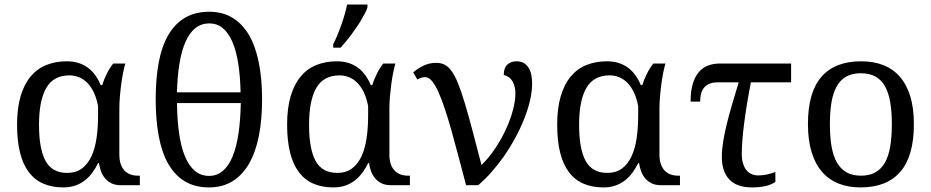

<svg xmlns="http://www.w3.org/2000/svg" viewBox="-20 -816 4102 846"><path d="M512.2 0Q487.3 0 470.2 -8.8Q453.1 -17.6 441.9 -31.5Q430.7 -45.4 424.6 -62.7Q418.5 -80.1 416 -97.2H412.1Q400.9 -74.2 386.5 -54.7Q372.1 -35.2 353.5 -20.8Q335 -6.3 311.5 1.7Q288.1 9.8 258.8 9.8Q209.5 9.8 171.4 -6.6Q133.3 -22.9 107.4 -56.9Q81.5 -90.8 68.4 -143.1Q55.2 -195.3 55.2 -267.1Q55.2 -339.4 70.8 -392.1Q86.4 -444.8 115 -479Q143.6 -513.2 184.1 -529.5Q224.6 -545.9 273.9 -545.9Q303.2 -545.9 326.7 -538.3Q350.1 -530.8 368.4 -516.8Q386.7 -502.9 400.4 -483.6Q414.1 -464.4 423.8 -440.9H430.2Q438.5 -467.3 451.2 -492.4Q463.9 -517.6 479 -536.1H532.2Q527.8 -521.5 522.9 -497.8Q518.1 -474.1 514.4 -446.8Q510.7 -419.4 508.3 -391.1Q505.9 -362.8 505.9 -338.9V-134.8Q505.9 -90.3 527.1 -66.2Q548.3 -42 587.9 -42H596.2V0ZM275.9 -54.2Q314.9 -54.2 341.1 -73.7Q367.2 -93.3 383.1 -127.7Q398.9 -162.1 405.5 -208.5Q412.1 -254.9 412.1 -309.1V-348.1Q405.3 -384.3 392.8 -409.9Q380.4 -435.5 363.8 -451.9Q347.2 -468.3 327.4 -476.1Q307.6 -483.9 286.1 -483.9Q216.3 -483.9 184.1 -429Q151.9 -374 151.9 -266.1Q151.9 -159.7 180.7 -106.9Q209.5 -54.2 275.9 -54.2Z M1134.8 -377.9Q1134.8 -287.6 1120.4 -215.8Q1106 -144 1076.7 -93.8Q1047.4 -43.5 1003.4 -16.8Q959.5 9.8 900.9 9.8Q838.9 9.8 794.4 -17.1Q750 -43.9 721.4 -94Q692.9 -144 679.4 -216.1Q666 -288.1 666 -378.9Q666 -469.2 679.4 -540.8Q692.9 -612.3 721.7 -661.9Q750.5 -711.4 795.2 -737.8Q839.8 -764.2 901.9 -764.2Q960.4 -764.2 1004.2 -737.8Q1047.9 -711.4 1076.9 -661.9Q1106 -612.3 1120.4 -540.5Q1134.8 -468.8 1134.8 -377.9ZM900.9 -41Q936 -41 961.9 -63Q987.8 -85 1004.9 -126.5Q1022 -168 1030.8 -227.5Q1039.6 -287.1 1041 -361.8H759.8Q760.7 -287.1 769.3 -227.5Q777.8 -168 795.2 -126.5Q812.5 -85 838.9 -63Q865.2 -41 900.9 -41ZM901.9 -712.9Q867.2 -712.9 841.3 -692.4Q815.4 -671.9 797.9 -632.8Q780.3 -593.8 771 -537.4Q761.7 -481 759.8 -409.2H1040Q1038.6 -481 1029.5 -537.4Q1020.5 -593.8 1003.4 -632.8Q986.3 -671.9 961.2 -692.4Q936 -712.9 901.9 -712.9Z M1702.1 0Q1677.2 0 1660.2 -8.8Q1643.1 -17.6 1631.8 -31.5Q1620.6 -45.4 1614.5 -62.7Q1608.4 -80.1 1606 -97.2H1602.1Q1590.8 -74.2 1576.4 -54.7Q1562 -35.2 1543.5 -20.8Q1524.9 -6.3 1501.5 1.7Q1478 9.8 1448.7 9.8Q1399.4 9.8 1361.3 -6.6Q1323.2 -22.9 1297.4 -56.9Q1271.5 -90.8 1258.3 -143.1Q1245.1 -195.3 1245.1 -267.1Q1245.1 -339.4 1260.7 -392.1Q1276.4 -444.8 1304.9 -479Q1333.5 -513.2 1374 -529.5Q1414.6 -545.9 1463.9 -545.9Q1493.2 -545.9 1516.6 -538.3Q1540 -530.8 1558.3 -516.8Q1576.7 -502.9 1590.3 -483.6Q1604 -464.4 1613.8 -440.9H1620.1Q1628.4 -467.3 1641.1 -492.4Q1653.8 -517.6 1668.9 -536.1H1722.2Q1717.8 -521.5 1712.9 -497.8Q1708 -474.1 1704.3 -446.8Q1700.7 -419.4 1698.2 -391.1Q1695.8 -362.8 1695.8 -338.9V-134.8Q1695.8 -90.3 1717 -66.2Q1738.3 -42 1777.8 -42H1786.1V0ZM1465.8 -54.2Q1504.9 -54.2 1531 -73.7Q1557.1 -93.3 1573 -127.7Q1588.9 -162.1 1595.5 -208.5Q1602.1 -254.9 1602.1 -309.1V-348.1Q1595.2 -384.3 1582.8 -409.9Q1570.3 -435.5 1553.7 -451.9Q1537.1 -468.3 1517.3 -476.1Q1497.6 -483.9 1476.1 -483.9Q1406.2 -483.9 1374 -429Q1341.8 -374 1341.8 -266.1Q1341.8 -159.7 1370.6 -106.9Q1399.4 -54.2 1465.8 -54.2ZM1448.2 -621.1Q1456.5 -637.2 1465.8 -659.4Q1475.1 -681.6 1483.6 -705.6Q1492.2 -729.5 1499 -753.2Q1505.9 -776.9 1509.3 -795.9H1599.1V-784.2Q1596.7 -774.4 1589.8 -760.7Q1583 -747.1 1573.5 -731Q1564 -714.8 1552.2 -697.5Q1540.5 -680.2 1528.1 -663.6Q1515.6 -647 1503.4 -632.1Q1491.2 -617.2 1481 -606H1448.2Z M2324.7 -449.2Q2324.7 -413.1 2315.2 -372.6Q2305.7 -332 2288.8 -290Q2272 -248 2249.3 -206.3Q2226.6 -164.6 2200 -126.7Q2173.3 -88.9 2144.5 -56.4Q2115.7 -23.9 2086.9 0H2033.7Q2016.6 -64.5 2000.7 -124.8Q1984.9 -185.1 1970 -238Q1955.1 -291 1940.7 -334.7Q1926.3 -378.4 1912.1 -409.9Q1897.9 -441.4 1883.5 -458.7Q1869.1 -476.1 1854 -476.1Q1845.7 -476.1 1836.7 -473.6Q1827.6 -471.2 1818.8 -465.8L1800.8 -497.1Q1820.3 -514.2 1845.9 -526.6Q1871.6 -539.1 1901.9 -539.1Q1923.3 -539.1 1939.9 -530.5Q1956.5 -522 1970.9 -501.5Q1985.4 -481 1998.8 -447.3Q2012.2 -413.6 2027.3 -363.8Q2042.5 -314 2060.5 -245.8Q2078.6 -177.7 2101.6 -88.9Q2133.8 -120.1 2161.1 -160.9Q2188.5 -201.7 2208.5 -244.6Q2228.5 -287.6 2239.7 -329.6Q2251 -371.6 2251 -404.8Q2251 -435.5 2238.5 -457.3Q2226.1 -479 2199.7 -485.8Q2199.7 -516.6 2215.3 -531.2Q2231 -545.9 2255.9 -545.9Q2275.9 -545.9 2289.3 -537.4Q2302.7 -528.8 2310.5 -515.1Q2318.4 -501.5 2321.5 -484.1Q2324.7 -466.8 2324.7 -449.2Z M2892.1 0Q2867.2 0 2850.1 -8.8Q2833 -17.6 2821.8 -31.5Q2810.5 -45.4 2804.4 -62.7Q2798.3 -80.1 2795.9 -97.2H2792Q2780.8 -74.2 2766.4 -54.7Q2752 -35.2 2733.4 -20.8Q2714.8 -6.3 2691.4 1.7Q2668 9.8 2638.7 9.8Q2589.4 9.8 2551.3 -6.6Q2513.2 -22.9 2487.3 -56.9Q2461.4 -90.8 2448.2 -143.1Q2435.1 -195.3 2435.1 -267.1Q2435.1 -339.4 2450.7 -392.1Q2466.3 -444.8 2494.9 -479Q2523.4 -513.2 2564 -529.5Q2604.5 -545.9 2653.8 -545.9Q2683.1 -545.9 2706.5 -538.3Q2730 -530.8 2748.3 -516.8Q2766.6 -502.9 2780.3 -483.6Q2793.9 -464.4 2803.7 -440.9H2810.1Q2818.4 -467.3 2831.1 -492.4Q2843.8 -517.6 2858.9 -536.1H2912.1Q2907.7 -521.5 2902.8 -497.8Q2897.9 -474.1 2894.3 -446.8Q2890.6 -419.4 2888.2 -391.1Q2885.7 -362.8 2885.7 -338.9V-134.8Q2885.7 -90.3 2907 -66.2Q2928.2 -42 2967.8 -42H2976.1V0ZM2655.8 -54.2Q2694.8 -54.2 2720.9 -73.7Q2747.1 -93.3 2762.9 -127.7Q2778.8 -162.1 2785.4 -208.5Q2792 -254.9 2792 -309.1V-348.1Q2785.2 -384.3 2772.7 -409.9Q2760.3 -435.5 2743.7 -451.9Q2727.1 -468.3 2707.3 -476.1Q2687.5 -483.9 2666 -483.9Q2596.2 -483.9 2564 -429Q2531.7 -374 2531.7 -266.1Q2531.7 -159.7 2560.5 -106.9Q2589.4 -54.2 2655.8 -54.2Z M3465.8 -453.1H3288.6Q3269 -352.5 3258.8 -271.7Q3248.5 -190.9 3248.5 -138.2Q3248.5 -112.8 3254.4 -94.5Q3260.3 -76.2 3270 -64.9Q3279.8 -53.7 3293 -48.3Q3306.2 -43 3320.8 -43Q3339.4 -43 3359.4 -47.1Q3379.4 -51.3 3396.5 -58.1V-14.2Q3387.2 -8.3 3377.2 -3.9Q3367.2 0.5 3355 3.4Q3342.8 6.3 3327.9 8.1Q3313 9.8 3293.9 9.8Q3226.1 9.8 3193.4 -25.4Q3160.6 -60.5 3160.6 -124Q3160.6 -155.8 3166.5 -192.6Q3172.4 -229.5 3182.6 -270.8Q3192.9 -312 3206.3 -357.7Q3219.7 -403.3 3234.9 -453.1H3141.6Q3119.6 -453.1 3104.7 -446.5Q3089.8 -439.9 3081.1 -428.2Q3072.3 -416.5 3068.6 -401.1Q3064.9 -385.7 3064.9 -368.2H3022.9Q3022.9 -413.6 3032.2 -445.3Q3041.5 -477.1 3058.3 -497.3Q3075.2 -517.6 3099.1 -526.9Q3123 -536.1 3151.9 -536.1H3465.8Z M4006.8 -269Q4006.8 -127.9 3947 -59.1Q3887.2 9.8 3772 9.8Q3717.8 9.8 3674.8 -7.3Q3631.8 -24.4 3601.8 -59.1Q3571.8 -93.8 3555.9 -146.2Q3540 -198.7 3540 -269Q3540 -409.2 3599.4 -477.5Q3658.7 -545.9 3774.9 -545.9Q3829.1 -545.9 3872.1 -529.1Q3915 -512.2 3945.1 -477.8Q3975.1 -443.4 3991 -391.4Q4006.8 -339.4 4006.8 -269ZM3636.7 -269Q3636.7 -213.4 3644 -170.9Q3651.4 -128.4 3667.7 -99.9Q3684.1 -71.3 3710.2 -56.6Q3736.3 -42 3773.9 -42Q3811.5 -42 3837.4 -56.6Q3863.3 -71.3 3879.4 -99.9Q3895.5 -128.4 3902.6 -170.9Q3909.7 -213.4 3909.7 -269Q3909.7 -324.7 3902.3 -366.7Q3895 -408.7 3878.9 -436.8Q3862.8 -464.8 3836.7 -479Q3810.5 -493.2 3772.9 -493.2Q3735.4 -493.2 3709.5 -479Q3683.6 -464.8 3667.5 -436.8Q3651.4 -408.7 3644 -366.7Q3636.7 -324.7 3636.7 -269Z"/></svg>

Font: Noto Serif
Style: Regular
Weight: 400
Designer: Monotype Design team
Foundry: Monotype Imaging Inc.
Version: Version 1.02